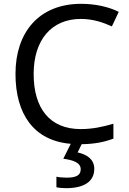

<svg xmlns="http://www.w3.org/2000/svg" viewBox="-20 -744 672 1004"><path d="M473 139C473 88 434 64 386 53L407 10C476 9 524 -1 573 -19V-97C519 -81 464 -69 402 -69C238 -69 156 -180 156 -357C156 -536 250 -645 403 -645C467 -645 521 -626 565 -606L601 -682C547 -709 477 -724 404 -724C183 -724 61 -574 61 -358C61 -147 157 -8 350 8L311 86C362 93 402 106 402 141C402 174 376 185 328 185C309 185 287 183 275 180V235C286 238 305 240 325 240C423 240 473 203 473 139Z"/></svg>

Font: Noto Sans Buginese
Style: Regular
Weight: 400
Designer: Monotype Design Team
Foundry: Monotype Imaging Inc.
Version: Version 2.002